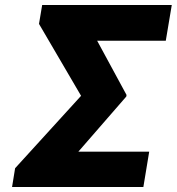

<svg xmlns="http://www.w3.org/2000/svg" viewBox="-20 -749 708 769"><path d="M577.6 -141.6 554.2 0H28.3L40.5 -75.2L304.7 -365.2L136.2 -653.3L148.9 -729H668L644 -585.9H369.1L486.8 -368.7L485.8 -362.3L293.9 -141.6Z"/></svg>

Font: Inter Display Extra Bold
Style: Italic
Weight: 800
Italic angle: -9.39999°
Designer: Rasmus Andersson
Foundry: rsms
Version: Version 4.000;git-4fc901f